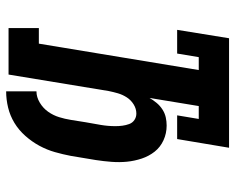

<svg xmlns="http://www.w3.org/2000/svg" viewBox="-92 -684 783 640"><g transform="rotate(90 300.0 -363.5)"><path d="M284 8V-93Q303 -93 321.5 -104Q340 -115 352 -132Q364 -149 370 -168.5Q376 -188 379 -207Q383 -232 387 -257Q391 -282 396 -308Q398 -320 399 -332Q400 -344 400 -356Q400 -368 398.5 -379.5Q397 -391 393 -402Q389 -413 379.5 -419.5Q370 -426 358 -426Q342 -426 327.5 -417Q313 -408 304 -394Q295 -380 290.5 -364.5Q286 -349 283 -334L228 0H73V-101H125L213 -634H170L158 -562H79L107 -735H472L443 -562H364L376 -634H333L306 -470Q313 -482 322.5 -493.5Q332 -505 344.5 -513Q357 -521 370.5 -524Q384 -527 398 -527Q424 -527 447 -516.5Q470 -506 485 -487Q500 -468 508 -444Q516 -420 518.5 -395Q521 -370 519 -343.5Q517 -317 513 -291L499 -207Q494 -181 486.5 -154.5Q479 -128 465.5 -103Q452 -78 432.5 -56Q413 -34 389 -19.5Q365 -5 338 1.5Q311 8 284 8Z"/></g></svg>

Font: Iosevka Curly Slab ExObl
Style: Bold
Weight: 700
Width: 7
Italic angle: -9°
Monospace: yes
Designer: Belleve Invis
Foundry: Belleve Invis
Version: Version 11.0.0; ttfautohint (v1.8.3)